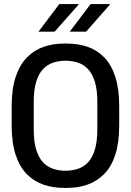

<svg xmlns="http://www.w3.org/2000/svg" viewBox="-20 -909 640 939"><path d="M294 10Q239 10 192.5 -6Q146 -22 111 -57.5Q76 -93 56.5 -152Q37 -211 37 -297V-389Q37 -475 57 -534Q77 -593 112 -628.5Q147 -664 193.5 -680Q240 -696 293 -696H307Q362 -696 408.5 -680Q455 -664 490 -628Q525 -592 544 -533Q563 -474 563 -389V-297Q563 -212 544 -153Q525 -94 490 -58.5Q455 -23 409 -6.5Q363 10 308 10ZM300 -74Q333 -74 361.5 -83.5Q390 -93 411 -115.5Q432 -138 444 -177.5Q456 -217 456 -276V-411Q456 -470 444 -509Q432 -548 411 -570.5Q390 -593 361.5 -602.5Q333 -612 300 -612Q268 -612 239.5 -602.5Q211 -593 190 -570.5Q169 -548 157 -509Q145 -470 145 -411V-276Q145 -217 157 -177.5Q169 -138 190 -115.5Q211 -93 239.5 -83.5Q268 -74 300 -74ZM321 -754 423 -889H516L517 -886L401 -754ZM168 -754 270 -889H362L364 -886L247 -754Z"/></svg>

Font: Chivo Mono Medium
Style: Regular
Weight: 400
Monospace: yes
Version: Version 1.008